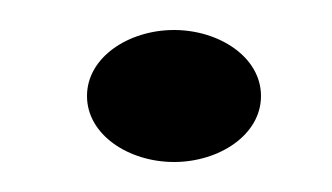

<svg xmlns="http://www.w3.org/2000/svg" viewBox="-20 -87 221 128"><path d="M38 -23C38 3 66 21 96 21C126 21 154 3 154 -23C154 -49 126 -67 96 -67C66 -67 38 -49 38 -23Z"/></svg>

Font: Charger Sport
Style: DfBdExt
Weight: 400
Designer: Jasper
Foundry: Cannot Into Space Fonts
Version: Version 1.1